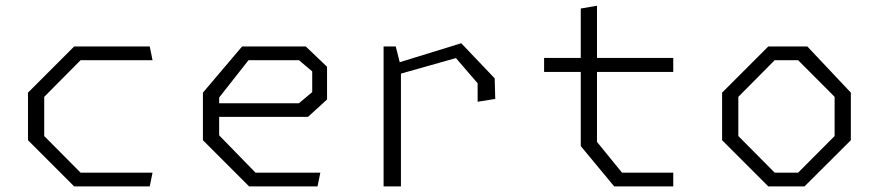

<svg xmlns="http://www.w3.org/2000/svg" viewBox="-20 -666 3140 686"><path d="M80 -165V-335L245 -500H515L525 -451H268L138 -320V-180L268 -49H525L515 0H245Z M705 -165V-335L845 -500H1072.5L1148.5 -427.5V-310.5L1080.5 -248.5H734V-297H1048L1095.5 -337V-411L1048 -451H868L763 -317.5V-182.5L893 -49H1124.5L1114.5 0H870Z M1686.5 -368.5 1609 -458.5 1370 -391V-432L1628 -511.5L1747.5 -386L1749.5 -312.5L1686.5 -302.5ZM1350.5 -500H1394L1412.5 -426.5V0H1350.5Z M2055 -144V-635.5L2113 -645.5V-159L2202.5 -49H2385.5V0H2174.5ZM1924 -459H2385.5V-409H1924Z M2560 -165V-335L2725 -500H2864.5L3020 -335V-165L2854.5 0H2725ZM2831.5 -49 2962 -180V-320L2831.5 -451H2748L2618 -320V-180L2748 -49Z"/></svg>

Font: Monaspace Krypton Var
Style: Regular
Weight: 400
Designer: Riley Cran and the Lettermatic Team
Version: Version 1.101 (Monaspace Krypton Var)